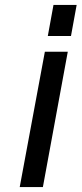

<svg xmlns="http://www.w3.org/2000/svg" viewBox="-20 -759 331 779"><path d="M162 -549H255L154 0H60ZM197 -739H291L268 -613H174Z"/></svg>

Font: Involve Medium Oblique
Style: Italic
Weight: 500
Italic angle: -10.5°
Designer: Stefan Peev
Foundry: Context Ltd.
Version: Version 1.001